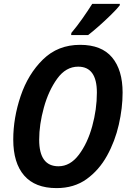

<svg xmlns="http://www.w3.org/2000/svg" viewBox="-20 -955 669 985"><path d="M432 -775Q453 -791 486 -820Q519 -849 549.5 -879Q580 -909 594 -927L595 -935H453Q431 -900 402.5 -859.5Q374 -819 346 -786L345 -775ZM609 -480Q609 -596 555 -660.5Q501 -725 391 -725Q277 -725 200.5 -650Q124 -575 86 -462.5Q48 -350 48 -239Q48 -119 104 -54.5Q160 10 270 10Q360 10 424 -36Q488 -82 529 -156Q570 -230 589.5 -315.5Q609 -401 609 -480ZM181 -238Q181 -316 205 -403Q229 -490 273.5 -551.5Q318 -613 381 -613Q477 -613 477 -480Q477 -394 453 -307Q429 -220 384.5 -161Q340 -102 280 -102Q181 -102 181 -238Z"/></svg>

Font: Noto Sans UI SemiCondensed
Style: Bold Italic
Weight: 700
Width: 4
Designer: Monotype Design Team
Foundry: Monotype Imaging Inc.
Version: 1.001